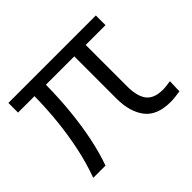

<svg xmlns="http://www.w3.org/2000/svg" viewBox="-116 -667 843 843"><g transform="rotate(-45 305.5 -245.5)"><path d="M519 5Q435 5 398 -43.5Q361 -92 361 -174V-436H185Q184 -348 176 -271Q168 -194 154 -126.5Q140 -59 119 0H43Q67 -66 82 -136Q97 -206 105 -280.5Q113 -355 114 -436H12V-496H555V-436H432V-179Q432 -151 437 -128.5Q442 -106 453 -90Q464 -74 484 -65.5Q504 -57 533 -57Q543 -57 554.5 -58.5Q566 -60 581 -62L579 -1Q559 2 545.5 3.5Q532 5 519 5Z"/></g></svg>

Font: Nunito Sans 6pt Light
Style: Regular
Weight: 300
Version: Version 3.101;gftools[0.9.27]